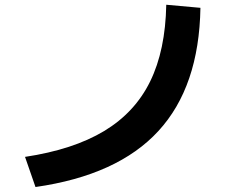

<svg xmlns="http://www.w3.org/2000/svg" viewBox="-20 -749 978 790"><path d="M664.1 -729.5 804.7 -716.8Q799.3 -392.1 631.8 -210Q464.4 -27.8 126 20.5L83 -103.5Q281.2 -133.3 408.2 -209.7Q535.2 -286.1 597.9 -414.1Q660.6 -542 664.1 -729.5Z"/></svg>

Font: Pretendard
Style: Bold
Weight: 700
Designer: Base glyphs from Inter by Rasmus Andersson; Hangeul glyphs from Noto Sans CJK(Source Han Sans) by Jang Soo-young and Kan
Foundry: Kil Hyung-jin
Version: Version 1.309